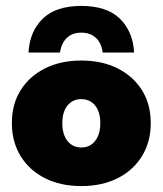

<svg xmlns="http://www.w3.org/2000/svg" viewBox="-20 -617 548 647"><path d="M254 10Q184 10 131.5 -16.5Q79 -43 49.5 -91Q20 -139 20 -202Q20 -266 49.5 -313Q79 -360 131.5 -386.5Q184 -413 254 -413Q324 -413 376.5 -386.5Q429 -360 458.5 -313Q488 -266 488 -202Q488 -139 458.5 -91Q429 -43 376.5 -16.5Q324 10 254 10ZM254 -120Q283 -120 300.5 -142Q318 -164 318 -202Q318 -240 300.5 -261.5Q283 -283 254 -283Q225 -283 207.5 -261.5Q190 -240 190 -202Q190 -164 207.5 -142Q225 -120 254 -120ZM76 -440Q80 -511 124 -554Q168 -597 254 -597Q340 -597 384 -554Q428 -511 432 -440H326Q322 -472 303 -489.5Q284 -507 254 -507Q224 -507 205.5 -489.5Q187 -472 182 -440Z"/></svg>

Font: Rokkitt SemiBold Black
Style: Regular
Weight: 900
Version: Version 3.103